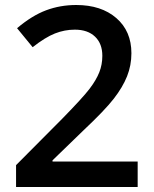

<svg xmlns="http://www.w3.org/2000/svg" viewBox="-20 -744 611 764"><path d="M527.8 0H43.9V-86.9L228 -272Q309.6 -355.5 336.2 -390.4Q362.8 -425.3 375 -456.1Q387.2 -486.8 387.2 -522Q387.2 -570.3 358.2 -598.1Q329.1 -626 277.8 -626Q236.8 -626 198.5 -610.8Q160.2 -595.7 109.9 -556.2L47.9 -631.8Q107.4 -682.1 163.6 -703.1Q219.7 -724.1 283.2 -724.1Q382.8 -724.1 442.9 -672.1Q502.9 -620.1 502.9 -532.2Q502.9 -483.9 485.6 -440.4Q468.3 -397 432.4 -350.8Q396.5 -304.7 313 -226.1L189 -106V-101.1H527.8Z"/></svg>

Font: f41525491657056   
Style: Regular
Weight: 600
Foundry: Ascender Corporation
Version: Version 1.10